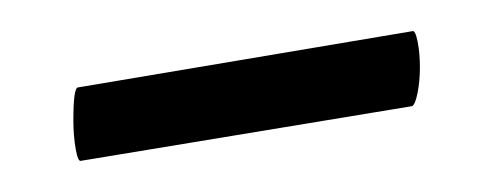

<svg xmlns="http://www.w3.org/2000/svg" viewBox="-20 -304 322 123"><path d="M27 -227Q27 -248 30 -248L244 -284Q246 -285 247.5 -277.5Q249 -270 249 -261Q249 -252 247.5 -244.5Q246 -237 244 -236L32 -201Q30 -200 28.5 -208.5Q27 -217 27 -227Z"/></svg>

Font: Cormorant Unicase Medium
Style: Regular
Weight: 500
Designer: Christian Thalmann (Catharsis Fonts)
Foundry: Catharsis Fonts
Version: Version 4.000